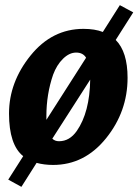

<svg xmlns="http://www.w3.org/2000/svg" viewBox="-20 -622 537 745"><path d="M304 -510Q348 -510 379 -498L445 -602L497 -574L429 -467Q475 -421 475 -320Q475 -189 391.5 -85.5Q308 18 186 18Q152 18 122 10L63 103L12 75L70 -16Q15 -60 15 -181.5Q15 -303 98.5 -406.5Q182 -510 304 -510ZM314 -398Q302 -418 275.5 -418Q249 -418 224.5 -394Q200 -370 186 -332Q160 -256 160 -172V-157ZM209 -74Q250 -74 278 -114Q328 -186 330 -313L183 -84Q193 -74 209 -74Z"/></svg>

Font: Andada
Style: Bold Italic
Weight: 700
Italic angle: -8.29999°
Designer: Carolina Giovagnoli
Foundry: Carolina Giovagnoli
Version: Version 1.003